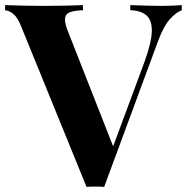

<svg xmlns="http://www.w3.org/2000/svg" viewBox="-32 -728 730 750"><path d="M678 -708V-688Q656 -680 631.5 -653Q607 -626 586 -569L375 2Q367 1 358 1Q349 1 340 1Q332 1 323 1Q314 1 306 2L51 -624Q37 -660 20 -673.5Q3 -687 -12 -688V-708Q18 -707 58.5 -706Q99 -705 140 -705Q186 -705 226.5 -706Q267 -707 292 -708V-688Q260 -687 242 -680.5Q224 -674 222 -656.5Q220 -639 234 -604L416 -141L395 -116L533 -488Q560 -563 561 -606Q562 -649 540 -668Q518 -687 477 -688V-708Q511 -707 541 -706Q571 -705 602 -705Q624 -705 643.5 -706Q663 -707 678 -708Z"/></svg>

Font: Playfair Display
Style: Bold
Weight: 700
Designer: Claus Eggers Sørensen
Foundry: Claus Eggers Sørensen
Version: Version 1.203